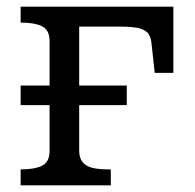

<svg xmlns="http://www.w3.org/2000/svg" viewBox="-20 -557 586 577"><path d="M42 -241V-300H361V-241ZM129 -104V-433Q129 -467 106.5 -478Q84 -489 45 -489H42V-537H218V-104Q218 -82 228.5 -69.5Q239 -57 258 -52.5Q277 -48 303 -48H313V0H42V-48H45Q84 -48 106.5 -59Q129 -70 129 -104ZM171 -477V-537H501V-338H445L435 -429Q433 -449 422.5 -459.5Q412 -470 392 -473.5Q372 -477 340 -477Z"/></svg>

Font: Roboto Serif
Style: Regular
Weight: 400
Designer: Greg Gazdowicz
Foundry: Commercial Type
Version: Version 1.008